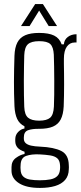

<svg xmlns="http://www.w3.org/2000/svg" viewBox="-20 -768 398 942"><path d="M176 154Q110 154 73.8 131.2Q37.5 108.5 36.5 71.5Q36.5 66.5 36.5 61.8Q36.5 57 36.5 52Q36.5 22.5 58 6.8Q79.5 -9 100.5 -12.5V-23.5Q76 -32 65.8 -44.2Q55.5 -56.5 55 -73.5Q55 -75.5 54.8 -79.5Q54.5 -83.5 55 -87Q55.5 -106.5 69 -120.5Q82.5 -134.5 100 -137.5V-148.5Q75.5 -160.5 64.2 -184.5Q53 -208.5 51 -246.5Q49.5 -278 49 -307.8Q48.5 -337.5 48.5 -367.2Q48.5 -397 49.2 -428.5Q50 -460 51 -495Q52.5 -535 65.2 -559.5Q78 -584 104 -595.2Q130 -606.5 172 -606.5Q219 -606.5 245.5 -593.5Q272 -580.5 282.5 -550.5H293.5Q295 -573 312.5 -586.5Q330 -600 355.5 -600V-559.5H346.5Q322.5 -559.5 308 -539.2Q293.5 -519 293.5 -479.5V-455.5Q294 -432.5 294.2 -406.8Q294.5 -381 294.5 -354Q294.5 -327 294 -299.5Q293.5 -272 292.5 -246Q290.5 -206.5 278 -182.2Q265.5 -158 240 -147Q214.5 -136 172 -136Q138 -136.5 117.5 -129Q97 -121.5 97 -94V-87.5Q97 -74 106 -65.8Q115 -57.5 132.8 -53.5Q150.5 -49.5 177 -48.5Q245 -45.5 280.8 -27.2Q316.5 -9 317.5 41.5Q318 47 318 52.5Q318 58 317.5 63Q317 94.5 299.5 114.8Q282 135 250.5 144.5Q219 154 176 154ZM175.5 116.5Q205.5 116.5 227 112.2Q248.5 108 260.8 96.2Q273 84.5 274.5 61.5Q275 56.5 275 51.8Q275 47 274.5 42Q273 19 260.8 8.5Q248.5 -2 226.5 -5.5Q204.5 -9 175 -10.5Q134.5 -12.5 108 -3Q81.5 6.5 81 43.5Q80.5 49.5 80.5 53.5Q80.5 57.5 81 62.5Q81.5 85.5 93.2 97.2Q105 109 126.2 112.8Q147.5 116.5 175.5 116.5ZM172 -176Q209 -176 225.8 -190.2Q242.5 -204.5 244.5 -245Q245.5 -269.5 246 -302.8Q246.5 -336 246.2 -372.2Q246 -408.5 245.5 -442Q245 -475.5 244 -500Q242 -537 227 -551.5Q212 -566 172.5 -566Q133.5 -566 117 -551Q100.5 -536 99 -497Q98.5 -476 97.8 -442.8Q97 -409.5 97 -372Q97 -334.5 97.5 -300.2Q98 -266 99 -244Q100.5 -205 117.8 -190.5Q135 -176 172 -176ZM83 -640 152.5 -748H190.5L260 -640H219L172 -716L125 -640Z"/></svg>

Font: Big Shoulders Text ExtraLight
Style: Regular
Weight: 250
Version: Version 2.002